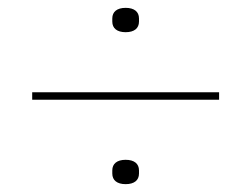

<svg xmlns="http://www.w3.org/2000/svg" viewBox="-20 -550 640 489"><path d="M538 -296V-315H62V-296ZM300 -81C322 -81 334 -91 334 -108V-116C334 -133 322 -143 300 -143C278 -143 266 -133 266 -116V-108C266 -91 278 -81 300 -81ZM300 -468C322 -468 334 -478 334 -495V-503C334 -520 322 -530 300 -530C278 -530 266 -520 266 -503V-495C266 -478 278 -468 300 -468Z"/></svg>

Font: IBM Plex Sans Thai Looped Thin
Style: Regular
Weight: 100
Designer: Mike Abbink, Paul van der Laan, Pieter van Rosmalen, Ben Mitchell, Mark Frömberg
Foundry: Bold Monday
Version: Version 1.1